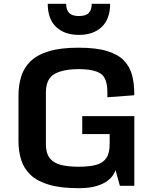

<svg xmlns="http://www.w3.org/2000/svg" viewBox="-20 -986 825 1019"><path d="M397 12.7Q300.8 12.7 238.5 -6.1Q176.3 -24.9 141.4 -58.6Q106.4 -92.3 92.3 -137.7Q78.1 -183.1 78.1 -236.3V-477.1Q78.1 -531.7 92 -578.4Q106 -625 140.9 -659.7Q175.8 -694.3 238 -713.6Q300.3 -732.9 397 -732.9Q490.7 -732.9 549.1 -714.8Q607.4 -696.8 638.4 -664.1Q669.4 -631.3 680.9 -587.4Q692.4 -543.5 692.4 -491.7V-480.5L549.8 -469.7V-498.5Q549.8 -571.3 514.2 -595.2Q478.5 -619.1 397 -619.1Q316.4 -619.1 270 -593.8Q223.6 -568.4 223.6 -494.1V-221.7Q223.6 -172.4 244.4 -146.2Q265.1 -120.1 304 -110.6Q342.8 -101.1 397 -101.1Q452.1 -101.1 488.8 -110.6Q525.4 -120.1 543.7 -146.2Q562 -172.4 562 -221.7V-274.4H416.5V-369.6H692.9V0H616.2L593.3 -83Q590.3 -74.2 581.1 -58.6Q571.8 -43 550.8 -26.6Q529.8 -10.3 492.7 1.2Q455.6 12.7 397 12.7ZM398.9 -800.8Q322.3 -800.8 277.8 -843Q233.4 -885.3 233.4 -965.8H331.1Q331.1 -934.1 346.7 -917.5Q362.3 -900.9 398.9 -900.9Q435.5 -900.9 451.2 -917.5Q466.8 -934.1 466.8 -965.8H564.5Q564.5 -885.3 520 -843Q475.6 -800.8 398.9 -800.8Z"/></svg>

Font: Monda
Style: Bold
Weight: 700
Designer: Vernon Adams
Foundry: Vernon Adams
Version: Version 2.100; ttfautohint (v1.8.3)